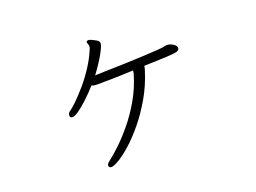

<svg xmlns="http://www.w3.org/2000/svg" viewBox="-83 -693 1166 873"><g transform="rotate(-15 500.0 -256.5)"><path d="M606 -367Q606 -362 603 -348Q588 -280 560.5 -221.5Q533 -163 500.5 -115.5Q468 -68 436 -34Q404 0 378.5 18Q353 36 342 36Q335 36 332 31Q330 29 330 24Q330 19 334 14.5Q338 10 343 5Q363 -13 392 -45.5Q421 -78 452.5 -123.5Q484 -169 510.5 -225.5Q537 -282 550 -347Q551 -350 551 -358V-363Q499 -356 452 -351Q405 -346 383 -344Q378 -344 374 -343.5Q370 -343 366 -343Q359 -343 351 -346Q327 -314 302.5 -287Q278 -260 259 -244.5Q240 -229 230 -229Q218 -229 218 -241Q218 -246 220.5 -251.5Q223 -257 230 -262Q239 -269 259 -292Q279 -315 304 -349.5Q329 -384 351.5 -426Q374 -468 387 -511Q388 -513 388 -518Q388 -526 384.5 -532Q381 -538 381 -542Q381 -544 382 -545Q385 -549 392 -549Q401 -549 425 -538Q441 -532 441 -519Q441 -506 424.5 -469.5Q408 -433 379 -386Q392 -388 428.5 -392Q465 -396 511.5 -401.5Q558 -407 602.5 -413Q647 -419 679 -424Q711 -429 717 -432Q725 -435 733 -435Q747 -435 761.5 -427Q776 -419 776 -407Q776 -399 765 -394Q754 -389 717.5 -384Q681 -379 606 -370Z"/></g></svg>

Font: Moon Stars Kai HW Light
Style: Regular
Weight: 300
Designer: GuiWonder
Version: Version 1.101